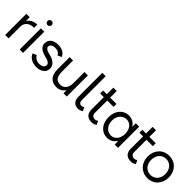

<svg xmlns="http://www.w3.org/2000/svg" viewBox="260 -1955 3206 3206"><g transform="rotate(45 1863.0 -352.0)"><path d="M70 0H150V-275C150 -387 238 -427 327 -427V-502C258 -502 190 -474 150 -411V-500H70Z M413 0H493V-500H413ZM454 -616C481 -616 504 -639 504 -666C504 -694 481 -716 454 -716C427 -716 404 -694 404 -666C404 -639 427 -616 454 -616Z M815 12C920 12 998 -43 998 -134C998 -201 946 -263 849 -287L799 -300C743 -314 714 -340 714 -366C714 -412 750 -440 812 -440C870 -440 911 -421 928 -376L998 -407C974 -471 906 -512 818 -512C696 -512 633 -457 633 -362C633 -300 686 -249 777 -225L825 -212C886 -196 918 -173 918 -131C918 -86 870 -60 807 -60C753 -60 703 -91 681 -136L611 -107C635 -43 705 12 815 12Z M1449 0H1524V-500H1444V-241C1444 -128 1393 -62 1306 -63C1230 -63 1173 -96 1173 -244V-500H1093V-220C1092 -55 1171 12 1287 12C1358 12 1412 -19 1445 -74Z M1799 12C1827 12 1853 4 1887 -18L1856 -83C1830 -65 1819 -63 1805 -63C1766 -63 1744 -91 1744 -141V-700H1664V-133C1664 -41 1713 12 1799 12Z M2122 12C2151 12 2177 4 2212 -18L2181 -83C2155 -65 2143 -62 2127 -62C2077 -62 2049 -90 2049 -141V-431H2199V-500H2049V-656H1969V-500H1882V-431H1969V-133C1969 -41 2025 12 2122 12Z M2486 12C2560 12 2619 -24 2655 -86L2659 0H2735V-500H2655V-415C2618 -476 2559 -512 2486 -512C2352 -512 2260 -405 2260 -250C2260 -95 2352 12 2486 12ZM2504 -61C2409 -61 2341 -139 2341 -250C2341 -361 2408 -439 2503 -439C2592 -439 2655 -361 2655 -250C2655 -139 2592 -61 2504 -61Z M3049 12C3078 12 3104 4 3139 -18L3108 -83C3082 -65 3070 -62 3054 -62C3004 -62 2976 -90 2976 -141V-431H3126V-500H2976V-656H2896V-500H2809V-431H2896V-133C2896 -41 2952 12 3049 12Z M3437 12C3582 12 3685 -96 3685 -250C3685 -404 3582 -512 3435 -512C3290 -512 3187 -404 3187 -250C3187 -96 3291 12 3437 12ZM3437 -62C3338 -62 3268 -139 3268 -250C3268 -361 3337 -439 3435 -439C3534 -439 3604 -361 3604 -250C3604 -139 3535 -62 3437 -62Z"/></g></svg>

Font: HB Figtree Prototype
Style: Regular
Weight: 400
Designer: Alfredo Marco Pradil
Foundry: Hanken Design Co.®
Version: Version 1.002;Glyphs 3.2 (3228)